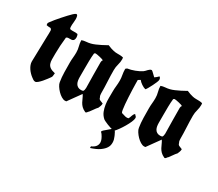

<svg xmlns="http://www.w3.org/2000/svg" viewBox="-153 -1011 1808 1589"><g transform="rotate(30 751.5 -216.0)"><path d="M170 -665Q173 -668 176 -668Q186 -668 189.5 -655.5Q193 -643 193 -627Q193 -611 191 -595Q189 -579 189 -573Q189 -564 189 -553Q189 -542 194 -534Q212 -530 230.5 -531.5Q249 -533 267 -529Q270 -522 272 -515.5Q274 -509 274 -501Q274 -486 270 -478Q266 -470 258.5 -466.5Q251 -463 241 -463Q231 -463 220 -463Q207 -463 199 -456Q194 -412 191.5 -371.5Q189 -331 189 -295Q189 -265 189 -242Q189 -219 195.5 -201.5Q202 -184 218.5 -172.5Q235 -161 267 -154Q265 -142 265 -135.5Q265 -129 264 -125Q263 -121 261.5 -117.5Q260 -114 257 -110Q251 -102 239 -85.5Q227 -69 212.5 -52.5Q198 -36 184 -24Q170 -12 160 -12Q149 -12 139 -19Q129 -26 121 -32Q109 -41 96.5 -54Q84 -67 74.5 -81.5Q65 -96 59 -112Q53 -128 53 -144L59 -383Q60 -398 60 -412.5Q60 -427 60 -441Q60 -454 48 -461Q26 -461 9 -465Q9 -470 8 -473.5Q7 -477 7 -482Q7 -485 17.5 -499.5Q28 -514 44.5 -534Q61 -554 80.5 -576Q100 -598 118 -617.5Q136 -637 150 -650Q164 -663 170 -665Z M537 -578Q539 -578 547.5 -574Q556 -570 569 -565.5Q582 -561 597.5 -557.5Q613 -554 630 -554Q645 -554 660 -553.5Q675 -553 690 -549Q692 -539 692 -534Q692 -506 684 -478Q676 -450 676 -421Q676 -367 679 -311.5Q682 -256 682 -202Q682 -193 683.5 -184.5Q685 -176 690 -168Q693 -151 708 -146Q723 -141 735 -135Q735 -122 731 -110.5Q727 -99 722 -88Q707 -72 696 -55Q685 -38 671 -21Q667 -19 664.5 -15Q662 -11 659 -7.5Q656 -4 652.5 -2Q649 0 644 -2Q620 -13 606.5 -27Q593 -41 584.5 -57Q576 -73 569 -89.5Q562 -106 552 -121Q532 -93 508 -60Q484 -27 465 0L452 1Q437 1 418 -10.5Q399 -22 382.5 -39Q366 -56 353.5 -75.5Q341 -95 339 -111Q332 -153 331 -202Q330 -251 330 -293Q330 -318 332.5 -342Q335 -366 335 -391Q335 -420 327.5 -447Q320 -474 320 -501Q339 -508 360.5 -509.5Q382 -511 402 -516Q419 -520 442 -530Q465 -540 486 -550.5Q507 -561 521.5 -569.5Q536 -578 537 -578ZM466 -459Q462 -422 461.5 -383Q461 -344 461 -307V-230Q461 -213 463.5 -197.5Q466 -182 473 -169.5Q480 -157 492.5 -149.5Q505 -142 524 -142Q531 -142 539 -144Q547 -146 549.5 -159Q552 -172 552 -178Q551 -239 550 -299.5Q549 -360 549 -421Q549 -427 550.5 -433Q552 -439 557 -444Q554 -448 543 -451.5Q532 -455 519 -458Q506 -461 494 -463Q482 -465 477 -465Z M949 -578Q951 -578 957.5 -572.5Q964 -567 971.5 -559.5Q979 -552 986 -545.5Q993 -539 996 -536Q1006 -542 1014 -549.5Q1022 -557 1030 -565Q1037 -561 1040 -554Q1043 -547 1043 -539Q1043 -531 1035.5 -513Q1028 -495 1018 -475Q1008 -455 998 -437.5Q988 -420 982 -414Q964 -418 942.5 -432.5Q921 -447 910 -462L889 -449Q889 -438 889.5 -412.5Q890 -387 891 -355Q892 -323 894 -288Q896 -253 898.5 -223.5Q901 -194 904.5 -172.5Q908 -151 913 -147Q927 -144 940 -139Q953 -134 967 -134Q971 -134 974.5 -135Q978 -136 982 -137Q989 -151 994 -167.5Q999 -184 1011 -195Q1016 -187 1023 -182Q1030 -177 1030 -166Q1030 -151 1019 -126Q1008 -101 992.5 -74.5Q977 -48 960.5 -25Q944 -2 933 9Q923 11 916 11Q908 11 892 6Q876 1 859.5 -5.5Q843 -12 829 -19Q815 -26 811 -30Q787 -52 776 -80Q765 -108 760.5 -138.5Q756 -169 756.5 -201Q757 -233 757 -263Q757 -289 760 -315.5Q763 -342 763 -369Q763 -395 758 -421Q753 -447 753 -473Q753 -480 757.5 -482Q762 -484 767 -488Q797 -492 833 -505.5Q869 -519 894 -536Q900 -540 906.5 -547Q913 -554 919.5 -561Q926 -568 933.5 -573Q941 -578 949 -578ZM852 87Q846 81 843 77.5Q840 74 840 71Q840 68 843 64.5Q846 61 852 55L907 8Q922 -1 929.5 5.5Q937 12 942 22Q943 24 944 26.5Q945 29 946 31Q948 35 950.5 39.5Q953 44 955 50Q960 61 964 75Q968 89 968 105Q968 117 965.5 129Q963 141 955 154Q942 176 912 197.5Q882 219 828 236V220Q853 210 866.5 193.5Q880 177 880 155Q880 141 873 124Q866 107 852 87Z M1293 -578Q1295 -578 1303.5 -574Q1312 -570 1325 -565.5Q1338 -561 1353.5 -557.5Q1369 -554 1386 -554Q1401 -554 1416 -553.5Q1431 -553 1446 -549Q1448 -539 1448 -534Q1448 -506 1440 -478Q1432 -450 1432 -421Q1432 -367 1435 -311.5Q1438 -256 1438 -202Q1438 -193 1439.5 -184.5Q1441 -176 1446 -168Q1449 -151 1464 -146Q1479 -141 1491 -135Q1491 -122 1487 -110.5Q1483 -99 1478 -88Q1463 -72 1452 -55Q1441 -38 1427 -21Q1423 -19 1420.5 -15Q1418 -11 1415 -7.5Q1412 -4 1408.5 -2Q1405 0 1400 -2Q1376 -13 1362.5 -27Q1349 -41 1340.5 -57Q1332 -73 1325 -89.5Q1318 -106 1308 -121Q1288 -93 1264 -60Q1240 -27 1221 0L1208 1Q1193 1 1174 -10.5Q1155 -22 1138.5 -39Q1122 -56 1109.5 -75.5Q1097 -95 1095 -111Q1088 -153 1087 -202Q1086 -251 1086 -293Q1086 -318 1088.5 -342Q1091 -366 1091 -391Q1091 -420 1083.5 -447Q1076 -474 1076 -501Q1095 -508 1116.5 -509.5Q1138 -511 1158 -516Q1175 -520 1198 -530Q1221 -540 1242 -550.5Q1263 -561 1277.5 -569.5Q1292 -578 1293 -578ZM1222 -459Q1218 -422 1217.5 -383Q1217 -344 1217 -307V-230Q1217 -213 1219.5 -197.5Q1222 -182 1229 -169.5Q1236 -157 1248.5 -149.5Q1261 -142 1280 -142Q1287 -142 1295 -144Q1303 -146 1305.5 -159Q1308 -172 1308 -178Q1307 -239 1306 -299.5Q1305 -360 1305 -421Q1305 -427 1306.5 -433Q1308 -439 1313 -444Q1310 -448 1299 -451.5Q1288 -455 1275 -458Q1262 -461 1250 -463Q1238 -465 1233 -465Z"/></g></svg>

Font: CAT Schmalfette Thannhaeuser
Style: Regular
Weight: 700
Designer: Peter Wiegel nach Herbert Thanhaeuser 1939/40
Foundry: CAT-Fonts, Peter Wiegel
Version: Version 1.000